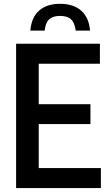

<svg xmlns="http://www.w3.org/2000/svg" viewBox="-20 -964 560 984"><path d="M62.5 0V-740H492V-637.5H178.5V-430H443.5V-328H178.5V-102.5H497V0ZM135.5 -807Q141 -875 180.5 -909.8Q220 -944.5 288 -944.5Q356 -944.5 396 -909.5Q436 -874.5 441.5 -807H368Q363 -847.5 344 -865Q325 -882.5 288 -882.5Q251 -882.5 232 -865Q213 -847.5 209 -807Z"/></svg>

Font: Encode Sans Condensed SemiBold
Style: Regular
Weight: 600
Width: 3
Designer: Multiple Designers
Foundry: Impallari Type
Version: Version 3.000; ttfautohint (v1.8.3) -l 8 -r 50 -G 200 -x 14 